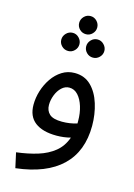

<svg xmlns="http://www.w3.org/2000/svg" viewBox="-131 -716 708 1014"><g transform="rotate(15 223.5 -209.5)"><path d="M58.1 230 40 147.9Q104 140.1 156 124Q208 107.9 245.1 77.9Q282.2 47.9 299.8 -2Q282.2 2.9 262.2 5.4Q242.2 7.8 223.1 7.8Q147 7.8 105.5 -23.7Q64 -55.2 64 -119.1Q64 -157.2 75.9 -195.6Q87.9 -233.9 109.9 -265.9Q131.8 -297.9 162.8 -317.4Q193.8 -336.9 231.9 -336.9Q286.1 -336.9 321.5 -302Q356.9 -267.1 374.5 -210.4Q392.1 -153.8 392.1 -90.8Q392.1 48.8 307.6 129.9Q223.1 210.9 58.1 230ZM143.1 -139.2Q143.1 -107.9 163.1 -89.4Q183.1 -70.8 231.9 -70.8Q274.9 -70.8 314 -83Q314 -88.9 314 -97.2Q314 -139.2 303 -175Q292 -210.9 272 -232.9Q252 -254.9 224.1 -254.9Q201.2 -254.9 182.6 -237.5Q164.1 -220.2 153.6 -193.1Q143.1 -166 143.1 -139.2ZM234.9 -549.8Q213.9 -549.8 199.5 -564.5Q185.1 -579.1 185.1 -599.1Q185.1 -619.1 199.5 -634Q213.9 -648.9 234.9 -648.9Q254.9 -648.9 269.3 -634Q283.7 -619.1 283.7 -599.1Q283.7 -579.1 269.3 -564.5Q254.9 -549.8 234.9 -549.8ZM167 -439.9Q146 -439.9 131.3 -454.6Q116.7 -469.2 116.7 -489.3Q116.7 -508.8 131.3 -523.9Q146 -539.1 167 -539.1Q187 -539.1 201.4 -523.9Q215.8 -508.8 215.8 -489.3Q215.8 -469.2 201.4 -454.6Q187 -439.9 167 -439.9ZM302.7 -439.9Q281.7 -439.9 267.3 -454.6Q252.9 -469.2 252.9 -489.3Q252.9 -508.8 267.3 -523.9Q281.7 -539.1 302.7 -539.1Q322.8 -539.1 337.4 -523.9Q352.1 -508.8 352.1 -489.3Q352.1 -469.2 337.4 -454.6Q322.8 -439.9 302.7 -439.9Z"/></g></svg>

Font: Kurinto Seri
Style: Regular
Weight: 400
Designer: Kurinto was developed by Clint Goss from a range of fonts that are compatible with the SIL Open Font License Version 1.1
Foundry: Clinton F. Goss
Version: Version 2.196; July 25, 2020